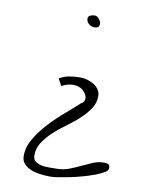

<svg xmlns="http://www.w3.org/2000/svg" viewBox="-91 -857 725 962"><g transform="rotate(10 271.0 -376.0)"><path d="M345.3 -758.2Q345.3 -743 338.7 -738.6Q332 -734.1 320.8 -734.1Q303.4 -734.1 291.1 -745.3Q278.9 -756.4 278.9 -770.7Q278.9 -783.2 289.6 -788.1Q300.3 -793 313.6 -793Q319.8 -793 325.4 -789Q331 -784.9 335.6 -779.1Q340.2 -773.3 342.8 -768Q345.3 -762.6 345.3 -758.2ZM399.5 -397.9Q399.5 -362.2 379.6 -332.8Q359.6 -303.3 331 -277Q302.4 -250.7 267.6 -225.7Q232.9 -200.8 204.2 -174Q175.6 -147.3 155.7 -117.4Q135.8 -87.5 135.8 -50.9Q135.8 -30.4 148 -20.6Q160.3 -10.8 178.7 -6.8Q197.1 -2.8 218.6 -3.2Q240 -3.7 258.4 -3.7Q291.1 -3.7 320.8 -15.3Q350.4 -26.9 377.5 -39.8Q404.6 -52.7 431.2 -63.9Q457.7 -75 485.3 -75Q497.6 -75 506.8 -71.9Q516 -68.8 516 -50.9Q516 -40.2 498.6 -29.5Q481.3 -18.8 454.2 -8.6Q427.1 1.7 393.9 11Q360.6 20.4 329 26.7Q297.3 32.9 272.2 36.9Q247.2 40.9 233.9 40.9Q211.4 40.9 184.3 37.8Q157.2 34.7 135.3 26.2Q113.3 17.7 98.5 2.1Q83.6 -13.5 83.6 -38.5Q83.6 -83.9 110.2 -128.5Q136.8 -173.1 174.1 -212.8Q211.4 -252.5 251.8 -286.8Q292.2 -321.2 320.8 -347.9Q333 -353.3 336.6 -364.4Q340.2 -375.6 336.1 -387.6Q332 -399.7 321.3 -410.8Q310.6 -422 293.7 -427.8Q276.8 -433.5 255.4 -431.3Q233.9 -429.1 208.3 -415.7L188.9 -450.5Q210.4 -464.8 239 -469.7Q267.6 -474.6 294.2 -474.6Q313.6 -474.6 332 -469.2Q350.4 -463.9 365.8 -454.1Q381.1 -444.2 390.3 -430Q399.5 -415.7 399.5 -397.9Z"/></g></svg>

Font: Shadows Into Light
Style: Regular
Weight: 400
Designer: Kimberly Geswein
Foundry: Kimberly Geswein
Version: Version 001.000